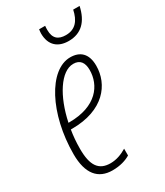

<svg xmlns="http://www.w3.org/2000/svg" viewBox="-184 -797 759 883"><g transform="rotate(-30 195.5 -355.5)"><path d="M268 -606C335 -606 375 -647 391 -721H357C346 -669 321 -636 270 -636C230 -636 207 -654 207 -699C207 -706 207 -709 208 -721H176C175 -711 174 -706 174 -700C174 -637 211 -606 268 -606ZM145 10C185 10 217 0 240 -14V-50C213 -34 185 -23 153 -23C91 -23 64 -62 64 -150C64 -187 67 -219 72 -249H79C247 -249 320 -346 320 -445C320 -510 286 -538 235 -538C122 -538 26 -358 26 -144C26 -40 69 10 145 10ZM82 -281H78C104 -407 166 -505 232 -505C268 -505 284 -482 284 -443C284 -363 228 -281 82 -281Z"/></g></svg>

Font: Noto Sans ExtraCondensed ExtraLight
Style: Italic
Weight: 200
Width: 2
Italic angle: -12°
Designer: Monotype Design Team
Foundry: Monotype Imaging Inc.
Version: Version 2.013